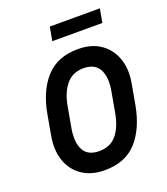

<svg xmlns="http://www.w3.org/2000/svg" viewBox="-156 -974 952 1092"><g transform="rotate(-20 320.0 -427.5)"><path d="M601 -402 579 -279Q554 -143 484 -66.5Q414 10 291 10Q210 10 155 -27Q100 -64 77 -129.5Q54 -195 69 -279L91 -402Q115 -536 185.5 -613Q256 -690 380 -690Q461 -690 515.5 -652.5Q570 -615 593 -550Q616 -485 601 -402ZM478 -402Q492 -481 466.5 -529Q441 -577 372 -577Q306 -577 267 -530Q228 -483 214 -402L192 -279Q178 -197 203.5 -150Q229 -103 297 -103Q365 -103 403 -149Q441 -195 456 -279ZM577 -865 562 -782H259L274 -865Z"/></g></svg>

Font: Inria Sans
Style: Bold Italic
Weight: 700
Italic angle: -10°
Designer: Black Foundry Team
Foundry: Black Foundry
Version: Version 1.2; ttfautohint (v1.8.3)